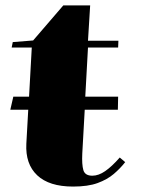

<svg xmlns="http://www.w3.org/2000/svg" viewBox="-20 -673 541 707"><path d="M249 14Q161 14 117 -27.5Q73 -69 77 -144L84 -269H18L29 -317H87L97 -498H23L27 -518L102 -524L213 -653H312L304 -523H416L415 -498H304L294 -317H415L414 -269H292L283 -108Q281 -67 287 -46.5Q293 -26 320 -26Q343 -26 367.5 -43Q392 -60 421 -93L441 -76Q423 -53 399 -32.5Q375 -12 339.5 1Q304 14 249 14Z"/></svg>

Font: Literata 72pt Black
Style: Italic
Weight: 900
Italic angle: -2°
Designer: Latin by Veronika Burian and Jose Scaglione. Greek by Irene Vlachou. Cyrillic by Vera Evstafieva
Foundry: TypeTogether
Version: Version 3.002